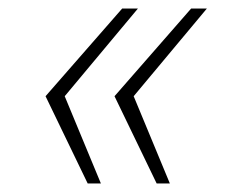

<svg xmlns="http://www.w3.org/2000/svg" viewBox="-20 -530 529 451"><path d="M348 -99 249 -304 429 -510H466L294 -304L379 -99ZM186 -99 87 -304 267 -510H304L132 -304L217 -99Z"/></svg>

Font: Saira SemiExpanded Thin
Style: Italic
Weight: 250
Width: 6
Italic angle: -12°
Designer: Hector Gatti with collaboration of the Omnibus-Type team
Foundry: Omnibus-Type
Version: Version 1.101